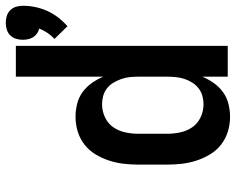

<svg xmlns="http://www.w3.org/2000/svg" viewBox="-96 -714 818 666"><g transform="rotate(-90 313.0 -381.0)"><path d="M555 -556 511 -601Q523 -612 532 -625.5Q541 -639 547 -654Q538 -656 530 -661.5Q522 -667 517 -675Q512 -683 510 -692.5Q508 -702 508 -711Q508 -723 511.5 -734.5Q515 -746 523.5 -754.5Q532 -763 543.5 -766.5Q555 -770 567 -770Q579 -770 590.5 -766.5Q602 -763 610.5 -754.5Q619 -746 622.5 -734.5Q626 -723 626 -711Q626 -689 621.5 -667.5Q617 -646 608 -626Q599 -606 585.5 -588.5Q572 -571 555 -556ZM241 8Q215 8 190 0.5Q165 -7 144.5 -23Q124 -39 110.5 -61.5Q97 -84 89 -108.5Q81 -133 78 -158.5Q75 -184 75 -210V-310Q75 -336 78 -361.5Q81 -387 89 -411.5Q97 -436 110.5 -458.5Q124 -481 144.5 -497Q165 -513 190 -520.5Q215 -528 241 -528Q263 -528 285.5 -522.5Q308 -517 326.5 -503.5Q345 -490 358 -471.5Q371 -453 380 -432V-735H487V0H380V-88Q371 -67 358 -48.5Q345 -30 326.5 -16.5Q308 -3 285.5 2.5Q263 8 241 8ZM284 -84Q284 -84 284 -84Q284 -84 284 -84Q299 -84 313.5 -88Q328 -92 340 -101.5Q352 -111 360 -124Q368 -137 372.5 -151Q377 -165 378.5 -180Q380 -195 380 -210V-310Q380 -325 378.5 -340Q377 -355 372 -369Q367 -383 359.5 -396Q352 -409 340 -418.5Q328 -428 313.5 -432Q299 -436 284 -436Q261 -436 239.5 -426Q218 -416 205 -397.5Q192 -379 187 -356Q182 -333 182 -310V-210Q182 -187 187 -164Q192 -141 205 -122.5Q218 -104 239.5 -94Q261 -84 284 -84Z"/></g></svg>

Font: Iosevka Custom SmBdEx
Style: Regular
Weight: 600
Width: 7
Monospace: yes
Designer: Belleve Invis
Foundry: Belleve Invis
Version: Version 11.2.4; ttfautohint (v1.8.4)